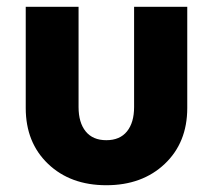

<svg xmlns="http://www.w3.org/2000/svg" viewBox="-20 -535 628 567"><path d="M212 -219Q212 -173 233 -147Q254 -121 294 -121Q334 -121 355 -147Q376 -173 376 -219V-515H533V-216Q533 -114 466.5 -51Q400 12 294 12Q188 12 122 -51Q56 -114 56 -216V-515H212Z"/></svg>

Font: Freely
Style: Bold
Weight: 700
Designer: Kris Sowersby
Foundry: Klim Type Foundry
Version: Version 1.006;hotconv 1.0.113;makeotfexe 2.5.65598;200799169